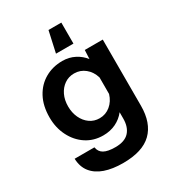

<svg xmlns="http://www.w3.org/2000/svg" viewBox="-226 -904 1102 1219"><g transform="rotate(-30 325.0 -294.5)"><path d="M457 -489 460 -554H592V-69Q592 57 524 123.5Q456 190 313 190Q236 190 180 170.5Q124 151 92.5 111.5Q61 72 59 12H204Q209 46 237 62Q265 78 321 78Q389 78 421.5 43Q454 8 454 -55V-101Q426 -65 384.5 -45Q343 -25 292 -25Q222 -25 168 -60.5Q114 -96 83 -157.5Q52 -219 52 -294Q52 -379 84.5 -439.5Q117 -500 173.5 -532.5Q230 -565 301 -565Q350 -565 390.5 -544Q431 -523 457 -489ZM326 -131Q371 -131 405.5 -159.5Q440 -188 454 -235V-356Q440 -403 405.5 -431Q371 -459 326 -459Q286 -459 255 -437.5Q224 -416 206.5 -379.5Q189 -343 189 -296Q189 -250 206.5 -212.5Q224 -175 255 -153Q286 -131 326 -131ZM418 -779V-625H290L324 -779Z"/></g></svg>

Font: Azeret Mono SemiBold
Style: Regular
Weight: 600
Designer: Martin Vácha
Foundry: Displaay
Version: Version 1.002